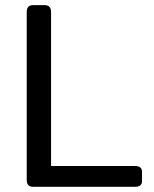

<svg xmlns="http://www.w3.org/2000/svg" viewBox="-20 -720 595 740"><path d="M107.4 0Q83 0 83 -26.9V-673.3Q83 -700.2 107.4 -700.2H152.3Q176.8 -700.2 176.8 -673.3V-80.1H500.5Q527.3 -80.1 527.3 -58.1V-22Q527.3 0 500.5 0Z"/></svg>

Font: Istok Web
Style: Regular
Weight: 400
Designer: Andrey V. Panov
Foundry: Andrey V. Panov
Version: Version 1.0.2g